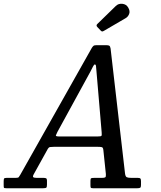

<svg xmlns="http://www.w3.org/2000/svg" viewBox="-82 -1000 855 1020"><path d="M-62.5 -17V-36Q-62.5 -47 -60.5 -51Q-58.5 -55 -47.5 -55H1.5Q15.5 -55 18 -59.5Q20.5 -64 26 -72L406 -746Q410.5 -753 414.8 -756.5Q419 -760 431.5 -760H481.5Q495 -760 499.2 -756.8Q503.5 -753.5 505.5 -742L582 -80Q584 -62 591.5 -58.5Q599 -55 617 -55H650Q660.5 -55 663.8 -51.8Q667 -48.5 667 -37V-17Q667 -6 663.2 -3Q659.5 0 648 0H411.5Q401.5 0 400 -3.5Q398.5 -7 398.5 -16.5V-39Q398.5 -51 402.2 -53Q406 -55 418 -55H458.5Q473 -55 477.2 -58Q481.5 -61 480.5 -75L467 -203.5Q465.5 -216.5 459 -218.2Q452.5 -220 438 -220H203.5Q191 -220 184 -218.8Q177 -217.5 172.5 -210L96 -72Q91.5 -64 94.2 -59.5Q97 -55 113 -55H150.5Q159 -55 163.2 -52.5Q167.5 -50 167.5 -41V-19Q167.5 -6.5 164 -3.2Q160.5 0 147.5 0H-48.5Q-60 0 -61.2 -3Q-62.5 -6 -62.5 -17ZM398 -619 223 -299Q216.5 -286.5 214.8 -280.8Q213 -275 233 -275H435.5Q454.5 -275 457 -278.5Q459.5 -282 458 -298L430.5 -621Q429 -640.5 428 -649Q427 -657.5 421.5 -657.5Q417.5 -657.5 411.8 -646Q406 -634.5 398 -619ZM599 -960Q610 -941.5 604.2 -926.2Q598.5 -911 585.5 -903.5L471.5 -837Q465 -833 461.2 -832.8Q457.5 -832.5 452 -838.5L435 -856.5Q427 -865 435 -872.5L533 -968Q547 -982 568 -979.8Q589 -977.5 599 -960Z"/></svg>

Font: Besley* Narrow
Style: Italic
Weight: 400
Width: 4
Italic angle: -13°
Designer: Owen Earl
Foundry: indestructible type*
Version: Version 3.000; ttfautohint (v1.8.3)